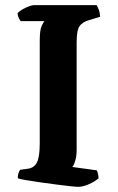

<svg xmlns="http://www.w3.org/2000/svg" viewBox="-20 -724 456 744"><path d="M283 0Q275 0 252 -2.5Q229 -5 198 -9Q167 -13 136 -17.5Q105 -22 81 -26Q57 -30 49 -33Q49 -54 58 -66L87 -70Q112 -73 123 -94.5Q134 -116 134 -168V-565Q134 -608 141.5 -623.5Q149 -639 152 -642H60Q57 -646 53 -653.5Q49 -661 48 -673Q54 -680 66 -687Q78 -694 91 -699Q104 -704 110 -704H355Q358 -698 362.5 -687Q367 -676 368 -659L325 -646Q300 -639 288.5 -623Q277 -607 277 -560V-143Q277 -119 271.5 -101Q266 -83 260 -77L355 -64Q357 -61 359.5 -51Q362 -41 362 -33Q347 -20 324 -10Q301 0 283 0Z"/></svg>

Font: Texturina
Style: Bold
Weight: 700
Designer: Guillermo Torres Carreño
Foundry: Omnibus-Type
Version: Version 1.002; ttfautohint (v1.8.3)